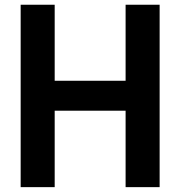

<svg xmlns="http://www.w3.org/2000/svg" viewBox="-20 -770 742 790"><path d="M205 0H65V-750.5H205V-437.7H496.8V-750.5H636.8V0H496.8V-314.5H205Z"/></svg>

Font: Spartan MB
Style: Bold
Weight: 700
Designer: Matt Bailey, Mirko Velimirovic
Foundry: Matt Bailey
Version: Version 1.005